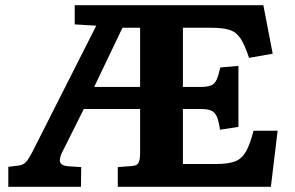

<svg xmlns="http://www.w3.org/2000/svg" viewBox="-20 -720 1137 740"><path d="M12 0V-77L52 -82Q67 -84 77 -92.5Q87 -101 104 -133L351 -621L268 -626V-700H995L1031 -513L940 -497Q923 -548 906.5 -572.5Q890 -597 864 -605Q838 -613 795 -613H685V-385H753Q779 -385 793 -390.5Q807 -396 814.5 -412Q822 -428 829 -460L899 -466V-231L828 -220Q823 -254 815.5 -271Q808 -288 793.5 -294Q779 -300 751 -300H685V-88H815Q860 -88 886 -98Q912 -108 928 -136Q944 -164 957 -216H1050L1024 0H434V-76L487 -80Q506 -81 513 -91Q520 -101 520 -131V-300H303L223 -140Q207 -110 211.5 -95.5Q216 -81 245 -79L293 -76L292 0ZM343 -385H520V-613H452Z"/></svg>

Font: Literata 7pt
Style: Bold
Weight: 700
Designer: Latin by Veronika Burian and Jose Scaglione. Greek by Irene Vlachou. Cyrillic by Vera Evstafieva.
Foundry: TypeTogether
Version: Version 3.002